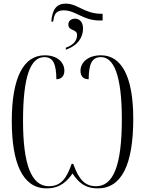

<svg xmlns="http://www.w3.org/2000/svg" viewBox="-20 -1029 800 1059"><path d="M263 -910H273L275 -919C279 -953 293 -972 331 -972C399 -972 436 -916 530 -916H546V-953H540C444 -953 410 -1009 342 -1009C294 -1009 268 -979 263 -910ZM343 -766V-755C411 -778 438 -825 438 -871C438 -911 416 -926 394 -926C374 -926 357 -915 357 -894C357 -856 405 -871 405 -836C405 -798 377 -778 343 -766ZM237 10C315 10 352 -33 380 -72C411 -26 446 10 519 10C651 10 715 -121 715 -374C715 -613 647 -724 537 -724C460 -724 424 -680 424 -639C424 -608 440 -592 469 -592C470 -675 486 -714 537 -714C607 -714 652 -615 652 -372C652 -113 604 -2 510 -2C451 -2 416 -35 384 -125H375C347 -45 317 -2 249 -2C152 -2 107 -125 107 -362C107 -605 147 -714 225 -714C274 -714 290 -675 291 -592C316 -592 335 -607 335 -639C335 -685 296 -724 227 -724C109 -724 45 -599 45 -362C45 -132 103 10 237 10Z"/></svg>

Font: Noto Serif Display ExtraCondensed Light
Style: Regular
Weight: 300
Width: 2
Designer: Monotype Design Team
Foundry: Monotype Imaging Inc.
Version: Version 2.009